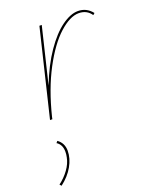

<svg xmlns="http://www.w3.org/2000/svg" viewBox="-146 -483 669 845"><g transform="rotate(-20 188.5 -60.0)"><path d="M390 -376 382 -369Q362 -399 324 -399Q283 -399 232.5 -353.5Q182 -308 135 -219.5Q88 -131 58 -10L56 0H45L143 -406H154L91 -145Q124 -230 165 -289.5Q206 -349 247.5 -379Q289 -409 324 -409Q364 -409 390 -376ZM-13 281Q14 261 33.5 234Q53 207 58 180Q61 167 61 154Q61 120 37 105L44 97Q72 117 72 153Q72 189 51.5 225Q31 261 -6 289Z"/></g></svg>

Font: Ysabeau Hairline
Style: Italic
Weight: 100
Italic angle: -12°
Designer: Christian Thalmann (Catharsis Fonts)
Version: Version 0.003